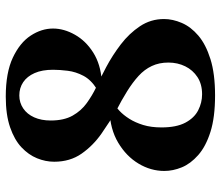

<svg xmlns="http://www.w3.org/2000/svg" viewBox="-70 -682 766 666"><g transform="rotate(-90 313.0 -349.0)"><path d="M262 -352 288 -339Q276 -331 261.5 -317.5Q247 -304 234 -283.5Q221 -263 212.5 -235.5Q204 -208 204 -172Q204 -120 220.5 -89Q237 -58 263.5 -44.5Q290 -31 319 -31Q354 -31 378.5 -47Q403 -63 416 -89.5Q429 -116 429 -148Q429 -180 417 -205.5Q405 -231 382.5 -251.5Q360 -272 329.5 -291Q299 -310 262 -329Q224 -351 182.5 -380Q141 -409 113 -449Q85 -489 85 -544Q85 -574 97 -603.5Q109 -633 135 -657.5Q161 -682 204.5 -697Q248 -712 311 -712Q394 -712 446 -687.5Q498 -663 522.5 -625.5Q547 -588 547 -548Q547 -510 525.5 -472Q504 -434 463.5 -408.5Q423 -383 366 -379L337 -396Q369 -416 383 -442.5Q397 -469 400.5 -497Q404 -525 404 -548Q404 -586 392.5 -612Q381 -638 361 -651.5Q341 -665 315 -665Q290 -665 270 -651.5Q250 -638 239 -613.5Q228 -589 228 -556Q228 -510 245 -480Q262 -450 288.5 -431Q315 -412 342 -399Q373 -385 413.5 -363.5Q454 -342 492 -313Q530 -284 555 -246.5Q580 -209 580 -163Q580 -133 566.5 -101.5Q553 -70 522.5 -44Q492 -18 441 -2Q390 14 315 14Q239 14 188.5 -2Q138 -18 108 -44.5Q78 -71 65.5 -101.5Q53 -132 53 -162Q53 -209 78.5 -251.5Q104 -294 151 -322Q198 -350 262 -352Z"/></g></svg>

Font: Arima Thin
Style: Regular
Weight: 100
Designer: Joana Correia and Natanael Gama
Foundry: NDISCOVER
Version: Version 1.101;gftools[0.9.23]